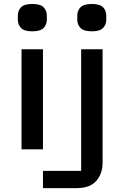

<svg xmlns="http://www.w3.org/2000/svg" viewBox="-20 -770 640 990"><path d="M146.5 -608.5Q105 -608.5 88.5 -625.8Q72 -643 72 -668V-690Q72 -715.5 88.5 -732.5Q105 -749.5 146.5 -749.5Q188 -749.5 204.8 -732.5Q221.5 -715.5 221.5 -690V-668Q221.5 -643 204.8 -625.8Q188 -608.5 146.5 -608.5ZM453.5 -608.5Q412 -608.5 395.2 -625.8Q378.5 -643 378.5 -668V-690Q378.5 -715.5 395.2 -732.5Q412 -749.5 453.5 -749.5Q495 -749.5 511.5 -732.5Q528 -715.5 528 -690V-668Q528 -643 511.5 -625.8Q495 -608.5 453.5 -608.5ZM91 0V-516H201.5V0ZM201.5 200V111H398.5V-516H509V68Q509 126 476.2 163Q443.5 200 375 200Z"/></svg>

Font: Lilex Medium
Style: Regular
Weight: 500
Designer: Mike Abbink, Paul van der Laan, Pieter van Rosmalen, Mikhael Khrustik
Foundry: Mikhael Khrustik
Version: Version 1.100